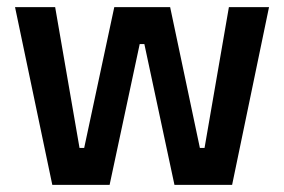

<svg xmlns="http://www.w3.org/2000/svg" viewBox="-20 -516 793 536"><path d="M22 -496 126 0H286L370 -393H383L467 0H628L731 -496H619L551 -103H538L455 -496H299L215 -103H202L134 -496Z"/></svg>

Font: Space Text SemiBold
Style: Regular
Weight: 600
Designer: Florian Karsten (Space Text), Colophon Foundry (Space Mono)
Foundry: Florian Karsten
Version: Version 1.003;PS 001.003;hotconv 1.0.88;makeotf.lib2.5.64775